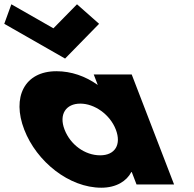

<svg xmlns="http://www.w3.org/2000/svg" viewBox="-141 -860 902 895"><path d="M320.9 -749 217.9 -840 108 -728 -88.1 -840 -121.1 -749 162.4 -587ZM-28.1 -256C-85.9 -406 -27.9 -528 122.1 -528C191.1 -528 256.9 -505 314.7 -464L295.9 -513H472.9L670.5 0H495.5L473.2 -58H471.2C449.3 -16 401.3 15 331.3 15C181.3 15 29.7 -106 -28.1 -256ZM159.9 -256C186.8 -186 254.1 -136 326.1 -136C395.1 -136 425.8 -186 398.9 -256C371.5 -327 299.3 -377 233.3 -377C166.3 -377 132.5 -327 159.9 -256Z"/></svg>

Font: Hussar
Style: BdOpOblFour
Weight: 700
Foundry: Cannot Into Space Fonts
Version: Version 2.00